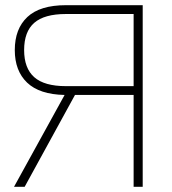

<svg xmlns="http://www.w3.org/2000/svg" viewBox="-20 -720 661 740"><path d="M34 0 229 -354Q132 -356 84.5 -401.5Q37 -447 37 -527Q37 -609 85.5 -654.5Q134 -700 234 -700H530V0H495V-354H269L75 0ZM234 -388H495V-666H234Q151 -666 112 -632Q73 -598 73 -527Q73 -457 112 -422.5Q151 -388 234 -388Z"/></svg>

Font: Zen Kaku Gothic New Light
Style: Regular
Weight: 300
Designer: Yoshimichi Ohira
Foundry: Positype
Version: Version 1.002